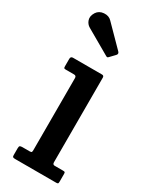

<svg xmlns="http://www.w3.org/2000/svg" viewBox="-199 -808 681 856"><g transform="rotate(30 142.0 -380.5)"><path d="M84.5 -458H42Q35 -458 33.2 -460.2Q31.5 -462.5 31.5 -469.5V-507Q31.5 -520 43.5 -520H193Q203 -520 203 -509.5V-74Q203 -62 213.5 -62H256Q263 -62 265.5 -60.5Q268 -59 268 -51.5V-12.5Q268 -5 266.5 -2.5Q265 0 257.5 0H46.5Q38 0 34.8 -2Q31.5 -4 31.5 -12V-47Q31.5 -57 35 -59.5Q38.5 -62 47.5 -62H84.5Q93 -62 94.8 -64.8Q96.5 -67.5 96.5 -75.5V-446Q96.5 -458 84.5 -458ZM167 -601 42 -673Q26 -682 20 -700.2Q14 -718.5 27.5 -740Q40 -759 64.8 -760.8Q89.5 -762.5 104 -747L204 -645.5Q213 -636.5 204.5 -627.5L182 -604Q178 -599.5 175.2 -598.5Q172.5 -597.5 167 -601Z"/></g></svg>

Font: Besley* Narrow Medium
Style: Regular
Weight: 500
Width: 4
Designer: Owen Earl
Foundry: indestructible type*
Version: Version 3.000; ttfautohint (v1.8.3)